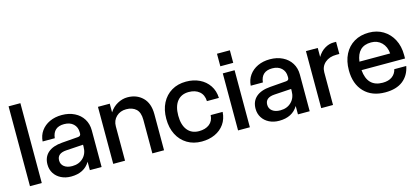

<svg xmlns="http://www.w3.org/2000/svg" viewBox="-58 -1157 3550 1626"><g transform="rotate(-15 1717.0 -344.0)"><path d="M50 -700H153.5V0H50Z M678 -321.5V0H575V-73.5Q524 11.5 409 11.5Q360 11.5 321.8 -7.8Q283.5 -27 262 -61Q240.5 -95 240.5 -138.5Q240.5 -204 283.8 -241.8Q327 -279.5 408 -285.5L549 -296.5Q575 -298 575 -320.5V-332Q575 -377.5 545.2 -405.2Q515.5 -433 464.5 -433Q368 -433 358 -338H251.5Q255 -390 283 -429.2Q311 -468.5 358 -490.5Q405 -512.5 465 -512.5Q528 -512.5 576.2 -488.2Q624.5 -464 651.2 -421Q678 -378 678 -321.5ZM344.5 -146Q344.5 -112 370.5 -91.8Q396.5 -71.5 441 -71.5Q500.5 -71.5 537.8 -108.5Q575 -145.5 575 -205.5V-223L425 -213.5Q344.5 -208 344.5 -146Z M1123 -294.5Q1123 -359.5 1090.8 -389Q1058.5 -418.5 1004.5 -418.5Q952.5 -418.5 918 -385.8Q883.5 -353 883.5 -301.5V0H780V-500H883.5V-424Q911 -467 953.8 -490.2Q996.5 -513.5 1041 -513.5Q1121.5 -513.5 1173.5 -462.8Q1225.5 -412 1225.5 -316.5V0H1123Z M1312.5 -252Q1312.5 -331 1342.8 -389.8Q1373 -448.5 1427.5 -481Q1482 -513.5 1554.5 -513.5Q1620 -513.5 1672 -488.5Q1724 -463.5 1755.2 -417.2Q1786.5 -371 1789 -308H1684Q1682 -363 1646.8 -392.8Q1611.5 -422.5 1554.5 -422.5Q1489 -422.5 1453.2 -378Q1417.5 -333.5 1417.5 -252Q1417.5 -170 1453.5 -124.8Q1489.5 -79.5 1554.5 -79.5Q1611 -79.5 1646 -106.8Q1681 -134 1684 -185.5H1789Q1785 -124 1753.8 -79.8Q1722.5 -35.5 1671 -12Q1619.5 11.5 1554.5 11.5Q1482.5 11.5 1427.8 -21.5Q1373 -54.5 1342.8 -113.8Q1312.5 -173 1312.5 -252Z M1870 -673.5H1983V-563.5H1870ZM1874.5 -500H1978V0H1874.5Z M2502.5 -321.5V0H2399.5V-73.5Q2348.5 11.5 2233.5 11.5Q2184.5 11.5 2146.2 -7.8Q2108 -27 2086.5 -61Q2065 -95 2065 -138.5Q2065 -204 2108.2 -241.8Q2151.5 -279.5 2232.5 -285.5L2373.5 -296.5Q2399.5 -298 2399.5 -320.5V-332Q2399.5 -377.5 2369.8 -405.2Q2340 -433 2289 -433Q2192.5 -433 2182.5 -338H2076Q2079.5 -390 2107.5 -429.2Q2135.5 -468.5 2182.5 -490.5Q2229.5 -512.5 2289.5 -512.5Q2352.5 -512.5 2400.8 -488.2Q2449 -464 2475.8 -421Q2502.5 -378 2502.5 -321.5ZM2169 -146Q2169 -112 2195 -91.8Q2221 -71.5 2265.5 -71.5Q2325 -71.5 2362.2 -108.5Q2399.5 -145.5 2399.5 -205.5V-223L2249.5 -213.5Q2169 -208 2169 -146Z M2603.5 -500H2707V-421Q2732 -464 2770 -487Q2808 -510 2847 -510H2870.5V-403.5H2844Q2783 -403.5 2745 -370.8Q2707 -338 2707 -286.5V0H2603.5Z M2912.5 -248.5Q2912.5 -329 2942.8 -388.5Q2973 -448 3028.2 -480.8Q3083.5 -513.5 3157.5 -513.5Q3227.5 -513.5 3281.8 -480.8Q3336 -448 3367 -389.5Q3398 -331 3398 -253V-222.5H3016.5Q3029.5 -73 3163 -73Q3215 -73 3246.5 -96.2Q3278 -119.5 3286.5 -158.5H3391.5Q3376 -78 3318.5 -33.2Q3261 11.5 3164 11.5Q3047.5 11.5 2980 -58.2Q2912.5 -128 2912.5 -248.5ZM3154.5 -428.5Q3035 -428.5 3018 -296.5H3287.5Q3282.5 -357 3246.2 -392.8Q3210 -428.5 3154.5 -428.5Z"/></g></svg>

Font: Overused Grotesk Medium
Style: Regular
Weight: 525
Version: Version 0.004